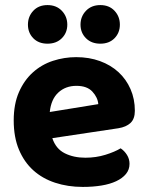

<svg xmlns="http://www.w3.org/2000/svg" viewBox="-20 -721 583 756"><path d="M186 -177Q200 -135 235 -117.5Q270 -100 316 -100Q358 -100 395 -111.5Q432 -123 455 -137Q470 -127 480 -111Q490 -95 490 -76Q490 -53 476 -36Q462 -19 437.5 -7.5Q413 4 379.5 9.5Q346 15 306 15Q247 15 197 -1.5Q147 -18 111 -50.5Q75 -83 54.5 -132Q34 -181 34 -247Q34 -311 54.5 -358Q75 -405 109.5 -436Q144 -467 188.5 -481.5Q233 -496 280 -496Q331 -496 373.5 -480.5Q416 -465 446.5 -437Q477 -409 494 -370Q511 -331 511 -285Q511 -253 494 -237Q477 -221 446 -216ZM281 -383Q238 -383 209.5 -356.5Q181 -330 176 -280L367 -311Q365 -337 344 -360Q323 -383 281 -383ZM245 -624Q245 -592 223.5 -570.5Q202 -549 167 -549Q132 -549 111 -570.5Q90 -592 90 -624Q90 -656 111 -678.5Q132 -701 167 -701Q202 -701 223.5 -678.5Q245 -656 245 -624ZM452 -624Q452 -592 431 -570.5Q410 -549 375 -549Q340 -549 318.5 -570.5Q297 -592 297 -624Q297 -656 318.5 -678.5Q340 -701 375 -701Q410 -701 431 -678.5Q452 -656 452 -624Z"/></svg>

Font: Baloo Da 2
Style: Bold
Weight: 700
Designer: Noopur Datye, Sulekha Rajkumar and Ek Type
Foundry: Ek Type
Version: Version 1.640;hotconv 1.0.111;makeotfexe 2.5.65597; ttfautoh